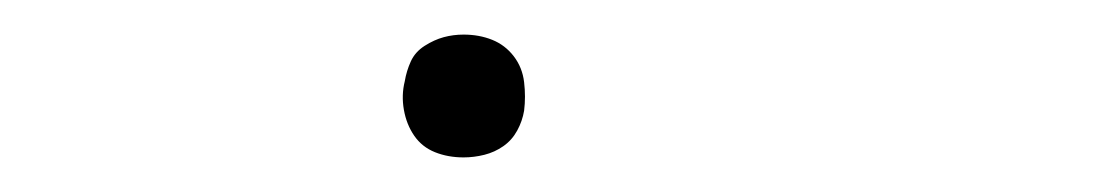

<svg xmlns="http://www.w3.org/2000/svg" viewBox="-20 -83 640 111"><path d="M248 8Q239 8 231.5 5Q224 2 219.5 -4.5Q215 -11 213.5 -19.5Q212 -28 214 -36Q215 -42 217.5 -47.5Q220 -53 225.5 -56.5Q231 -60 236.5 -61.5Q242 -63 248 -63Q257 -63 264.5 -60Q272 -57 277 -50.5Q282 -44 283 -35.5Q284 -27 283 -19Q282 -13 279 -7.5Q276 -2 271 1.5Q266 5 260 6.5Q254 8 248 8Z"/></svg>

Font: Iosevka Thin Extended Oblique
Style: Regular
Weight: 100
Width: 7
Italic angle: -9°
Monospace: yes
Designer: Belleve Invis
Foundry: Belleve Invis
Version: Version 32.5.0; ttfautohint (v1.8.4)